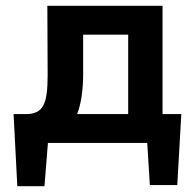

<svg xmlns="http://www.w3.org/2000/svg" viewBox="-20 -495 670 665"><path d="M499 146H594L608 -100H543V-475H144L145 -243V-234C145 -130 127 -105 79 -100H27L40 150H134L146 0H490ZM268 -238V-375H424V-100H247C261 -134 268 -185 268 -238Z"/></svg>

Font: Mint Spirit
Style: Bold
Weight: 700
Designer: HARENDAL Hirwen
Foundry: Arkandis Digital Foundry.
Version: Version 1.004;FFEdit